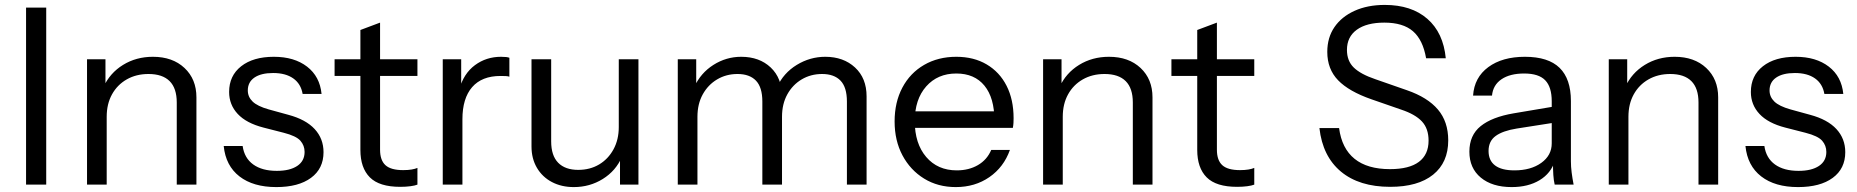

<svg xmlns="http://www.w3.org/2000/svg" viewBox="-20 -751 7554 781"><path d="M86 0V-720H168V0Z M334 0V-510H409V-390H414V0ZM699 0V-334Q699 -392 670 -421Q641 -450 584 -450Q534 -450 495.5 -428Q457 -406 435.5 -367Q414 -328 414 -276L401 -397Q427 -454 480.5 -487Q534 -520 602 -520Q682 -520 730.5 -474.5Q779 -429 779 -355V0Z M1104 10Q1010 10 954 -33.5Q898 -77 890 -157H967Q974 -108 1010 -82Q1046 -56 1106 -56Q1159 -56 1189 -76Q1219 -96 1219 -133Q1219 -159 1202 -178.5Q1185 -198 1134 -211L1052 -232Q982 -250 947 -287.5Q912 -325 912 -377Q912 -443 961 -481.5Q1010 -520 1094 -520Q1177 -520 1229 -480Q1281 -440 1288 -369H1211Q1204 -410 1173 -432Q1142 -454 1091 -454Q1042 -454 1015 -435.5Q988 -417 988 -383Q988 -357 1007.5 -338Q1027 -319 1073 -306L1153 -284Q1224 -265 1260 -226Q1296 -187 1296 -132Q1296 -65 1245 -27.5Q1194 10 1104 10Z M1608 9Q1523 9 1484.5 -29.5Q1446 -68 1446 -141V-629L1526 -659V-142Q1526 -99 1548 -79Q1570 -59 1620 -59Q1640 -59 1654.5 -61.5Q1669 -64 1678 -68V0Q1668 4 1649.5 6.5Q1631 9 1608 9ZM1341 -442V-510H1678V-442Z M1781 0V-510H1856V-380H1861V0ZM1861 -266 1848 -387Q1866 -452 1912 -486Q1958 -520 2018 -520Q2043 -520 2052 -516V-439Q2047 -441 2038 -441.5Q2029 -442 2016 -442Q1940 -442 1900.5 -396.5Q1861 -351 1861 -266Z M2314 10Q2264 10 2225 -10.5Q2186 -31 2164 -68.5Q2142 -106 2142 -155V-510H2222V-176Q2222 -118 2250.5 -89Q2279 -60 2332 -60Q2380 -60 2417 -82Q2454 -104 2475.5 -143.5Q2497 -183 2497 -234L2510 -113Q2485 -56 2432 -23Q2379 10 2314 10ZM2502 0V-120H2497V-510H2577V0Z M2737 0V-510H2812V-390H2817V0ZM3081 0V-338Q3081 -396 3055 -423Q3029 -450 2980 -450Q2934 -450 2897 -428Q2860 -406 2838.5 -367Q2817 -328 2817 -276L2804 -397Q2830 -454 2882 -487Q2934 -520 2995 -520Q3069 -520 3115 -476.5Q3161 -433 3161 -359V0ZM3425 0V-338Q3425 -396 3399 -423Q3373 -450 3324 -450Q3278 -450 3241 -428Q3204 -406 3182.5 -367Q3161 -328 3161 -276L3141 -397Q3167 -454 3221 -487Q3275 -520 3337 -520Q3411 -520 3458 -476.5Q3505 -433 3505 -359V0Z M3868 10Q3795 10 3739 -24.5Q3683 -59 3651 -119Q3619 -179 3619 -257Q3619 -335 3650.5 -394.5Q3682 -454 3739 -487Q3796 -520 3870 -520Q3941 -520 3993.5 -489Q4046 -458 4074.5 -402Q4103 -346 4103 -270Q4103 -260 4102.5 -251Q4102 -242 4100 -231H3679V-298H4051L4025 -261Q4025 -353 3984.5 -402.5Q3944 -452 3870 -452Q3794 -452 3747.5 -399.5Q3701 -347 3701 -258Q3701 -167 3747.5 -112.5Q3794 -58 3872 -58Q3921 -58 3958 -79.5Q3995 -101 4012 -141H4088Q4063 -71 4004.5 -30.5Q3946 10 3868 10Z M4223 0V-510H4298V-390H4303V0ZM4588 0V-334Q4588 -392 4559 -421Q4530 -450 4473 -450Q4423 -450 4384.5 -428Q4346 -406 4324.5 -367Q4303 -328 4303 -276L4290 -397Q4316 -454 4369.5 -487Q4423 -520 4491 -520Q4571 -520 4619.5 -474.5Q4668 -429 4668 -355V0Z M5012 9Q4927 9 4888.5 -29.5Q4850 -68 4850 -141V-629L4930 -659V-142Q4930 -99 4952 -79Q4974 -59 5024 -59Q5044 -59 5058.5 -61.5Q5073 -64 5082 -68V0Q5072 4 5053.5 6.5Q5035 9 5012 9ZM4745 -442V-510H5082V-442Z M5635 9Q5509 9 5434.5 -53Q5360 -115 5347 -230H5427Q5438 -147 5490 -105Q5542 -63 5634 -63Q5712 -63 5751.5 -92.5Q5791 -122 5791 -179Q5791 -228 5764 -257Q5737 -286 5680 -305L5559 -347Q5467 -379 5423 -424.5Q5379 -470 5379 -540Q5379 -598 5408 -640.5Q5437 -683 5490 -707Q5543 -731 5613 -731Q5721 -731 5786 -674.5Q5851 -618 5861 -514H5781Q5768 -589 5727.5 -624Q5687 -659 5611 -659Q5539 -659 5499 -630Q5459 -601 5459 -548Q5459 -503 5487 -476Q5515 -449 5574 -429L5703 -384Q5787 -355 5829 -305.5Q5871 -256 5871 -180Q5871 -90 5809.5 -40.5Q5748 9 5635 9Z M6304 0Q6300 -17 6298.5 -39Q6297 -61 6297 -95H6292V-339Q6292 -397 6265.5 -424.5Q6239 -452 6180 -452Q6122 -452 6087.5 -428.5Q6053 -405 6049 -362H5972Q5977 -436 6034 -478Q6091 -520 6183 -520Q6278 -520 6324 -475Q6370 -430 6370 -340V-95Q6370 -73 6373 -49.5Q6376 -26 6381 0ZM6129 10Q6050 10 6003.5 -28.5Q5957 -67 5957 -134Q5957 -201 6003 -238Q6049 -275 6137 -290L6315 -320V-254L6149 -228Q6093 -219 6064 -198Q6035 -177 6035 -137Q6035 -98 6061.5 -78Q6088 -58 6140 -58Q6207 -58 6249.5 -88.5Q6292 -119 6292 -168L6305 -97Q6289 -46 6242.5 -18Q6196 10 6129 10Z M6524 0V-510H6599V-390H6604V0ZM6889 0V-334Q6889 -392 6860 -421Q6831 -450 6774 -450Q6724 -450 6685.5 -428Q6647 -406 6625.5 -367Q6604 -328 6604 -276L6591 -397Q6617 -454 6670.5 -487Q6724 -520 6792 -520Q6872 -520 6920.5 -474.5Q6969 -429 6969 -355V0Z M7294 10Q7200 10 7144 -33.5Q7088 -77 7080 -157H7157Q7164 -108 7200 -82Q7236 -56 7296 -56Q7349 -56 7379 -76Q7409 -96 7409 -133Q7409 -159 7392 -178.5Q7375 -198 7324 -211L7242 -232Q7172 -250 7137 -287.5Q7102 -325 7102 -377Q7102 -443 7151 -481.5Q7200 -520 7284 -520Q7367 -520 7419 -480Q7471 -440 7478 -369H7401Q7394 -410 7363 -432Q7332 -454 7281 -454Q7232 -454 7205 -435.5Q7178 -417 7178 -383Q7178 -357 7197.5 -338Q7217 -319 7263 -306L7343 -284Q7414 -265 7450 -226Q7486 -187 7486 -132Q7486 -65 7435 -27.5Q7384 10 7294 10Z"/></svg>

Font: Instrument Sans
Style: Regular
Weight: 400
Designer: Rodrigo Fuenzalida
Foundry: fragTYPE
Version: Version 1.000;gftools[0.9.28]